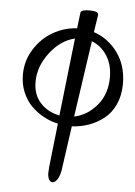

<svg xmlns="http://www.w3.org/2000/svg" viewBox="-59 -626 687 977"><g transform="rotate(5 284.5 -137.5)"><path d="M246.1 306.2Q233.4 306.2 227.1 291.5Q220.7 276.9 221.4 260Q222.2 243.2 223.1 230L248 6.8Q209 -1.5 173.8 -20.8Q138.7 -40 110.4 -68.6Q82 -97.2 65.4 -137.9Q48.8 -178.7 48.8 -226.1Q48.8 -297.4 86.2 -356.7Q123.5 -416 181.4 -449Q239.3 -481.9 303.2 -484.9L313 -565.9Q314.5 -581.1 358.9 -581.1Q403.8 -581.1 403.8 -563L390.1 -473.1Q464.8 -447.8 512.5 -382.1Q560.1 -316.4 560.1 -223.1Q560.1 -164.1 538.8 -117.9Q517.6 -71.8 482.2 -44.4Q446.8 -17.1 405.8 -2.4Q364.7 12.2 319.8 14.2L288.1 238.8Q283.7 268.1 272 287.1Q260.3 306.2 246.1 306.2ZM116.2 -194.8Q116.2 -129.4 154.5 -87.9Q192.9 -46.4 252 -35.2L296.9 -432.1Q225.6 -416 170.9 -345.5Q116.2 -274.9 116.2 -194.8ZM491.2 -251Q491.2 -316.9 460.9 -362.5Q430.7 -408.2 383.8 -425.8L327.1 -36.1Q395.5 -50.8 443.4 -108.4Q491.2 -166 491.2 -251Z"/></g></svg>

Font: Junicode SmCond
Style: Italic
Weight: 400
Width: 4
Italic angle: -11°
Designer: Peter S. Baker
Version: Version 2.206